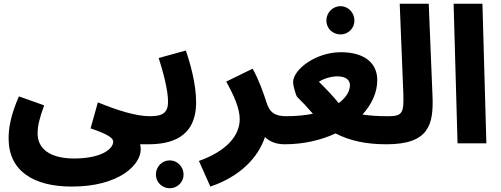

<svg xmlns="http://www.w3.org/2000/svg" viewBox="-20 -766 2675 1026"><path d="M26 -26C26 149 161 231 364 231C615 231 732 116 732 32C732 23 731 15 729 5C743 5 757 5 771 5C826 5 856 -26 856 -72C856 -112 833 -145 781 -145C708 -145 611 -175 503 -219L464 -80C552 -50 585 -30 585 -9C585 28 526 81 374 81C245 80 181 28 181 -53C181 -93 190 -131 216 -203L81 -251C34 -143 26 -75 26 -26Z M771 5C887 5 1028 -26 1028 -220C1028 -317 997 -427 973 -496L828 -456C851 -385 878 -285 878 -223C878 -163 849 -145 781 -145ZM887 240C928 240 961 207 961 167C961 125 928 91 887 91C846 91 813 125 813 167C813 207 846 240 887 240Z M1104 231C1262 178 1360 76 1396 -34C1420 -9 1457 5 1501 5C1556 5 1586 -26 1586 -72C1586 -112 1563 -145 1511 -145C1450 -145 1420 -163 1402 -225C1389 -266 1364 -338 1330 -399L1189 -330C1231 -254 1261 -186 1261 -129C1261 -42 1192 41 1043 94Z M1800 -582C1841 -582 1874 -615 1874 -656C1874 -698 1841 -733 1800 -733C1757 -733 1724 -698 1724 -656C1724 -615 1757 -582 1800 -582ZM1500 5C1602 5 1696 -17 1773 -53C1853 -12 1941 5 2045 5C2099 5 2130 -26 2130 -71C2130 -112 2107 -145 2055 -145C2000 -145 1955 -148 1917 -154C1967 -209 1996 -272 1996 -338C1996 -429 1928 -487 1801 -487C1668 -487 1546 -395 1546 -326C1546 -311 1561 -256 1568 -248C1595 -222 1624 -191 1652 -158C1610 -150 1563 -145 1510 -145ZM1684 -329C1713 -348 1753 -358 1783 -358C1830 -358 1850 -337 1850 -311C1850 -278 1829 -244 1790 -215C1758 -254 1721 -293 1684 -329Z M2045 5C2273 5 2298 -100 2291 -258L2271 -746H2116L2135 -274C2139 -164 2133 -145 2055 -145Z M2425 0H2579L2558 -746H2404Z"/></svg>

Font: Noto Sans Arabic UI SmCn XBd
Style: Regular
Weight: 800
Width: 4
Designer: Monotype Design Team, Nadine Chahine and Nizar Qandah
Foundry: Monotype Imaging Inc.
Version: Version 2.010